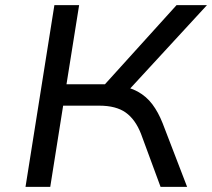

<svg xmlns="http://www.w3.org/2000/svg" viewBox="-20 -725 823 745"><path d="M79 0 191 -705H287L238 -398H406L370 -379L665 -705H783L468 -363L435 -393Q481 -388 514.5 -369.5Q548 -351 571 -320.5Q594 -290 611 -247L706 0H603L527 -206Q505 -262 467.5 -288.5Q430 -315 365 -315H225L175 0Z"/></svg>

Font: Nunito Sans 7pt SemiExpanded
Style: Italic
Weight: 400
Width: 6
Italic angle: -9°
Designer: Vernon Adams
Foundry: Vernon Adams
Version: Version 3.101;gftools[0.9.27]